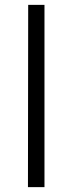

<svg xmlns="http://www.w3.org/2000/svg" viewBox="-20 -770 298 790"><path d="M95 0 96 -750H163V0Z"/></svg>

Font: Oakes Grotesk Light
Style: Regular
Weight: 300
Designer: Samuel Oakes
Foundry: Samuel Oakes
Version: Version 1.000;PS 001.000;hotconv 1.0.88;makeotf.lib2.5.64775